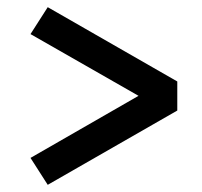

<svg xmlns="http://www.w3.org/2000/svg" viewBox="-20 -519 564 535"><path d="M113 -4 65 -79 366 -252 65 -424 113 -499 474 -292V-211Z"/></svg>

Font: Mach
Style: Regular
Weight: 400
Version: Version 1.002